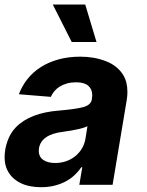

<svg xmlns="http://www.w3.org/2000/svg" viewBox="-32 -797 632 828"><path d="M384.2 -615.8H277.3L195.7 -777.3H335.6ZM144.9 10.3Q120.4 10.3 98.2 6Q76 1.8 57.4 -7.3Q38.7 -16.3 24.1 -30Q9.6 -43.7 0 -62.5Q-12.1 -86.3 -12.1 -119.3Q-12.1 -153.8 0.4 -188.9Q12.4 -223 35.9 -247.5Q96.9 -310.7 223.7 -320.3Q295.1 -326.3 327.4 -335.2Q360.8 -344.5 364.3 -369.3Q364.3 -372.2 364.5 -374.3Q364.7 -376.4 365.1 -378.2Q365.4 -380 365.6 -381.9Q365.8 -383.9 365.8 -386.4Q365.8 -412.3 348.7 -427.2Q331.7 -442.1 296.2 -442.1Q274.9 -442.1 257.5 -437.3Q240.1 -432.5 226.4 -424.2Q212.7 -415.8 202.9 -404.3Q193.2 -392.8 187.1 -379.3L49.4 -390.6Q62.9 -426.5 86.6 -456.3Q110.4 -486.2 143.8 -507.5Q177.2 -528.8 220 -540.7Q262.8 -552.6 314.3 -552.6Q374.3 -552.6 424 -533.4Q473.7 -514.6 499.3 -473.7Q517.4 -443.9 517.4 -401.6Q517.4 -393.5 516.9 -385.1Q516.3 -376.8 514.9 -367.9L453.5 0H310L322.8 -75.6H318.5Q305.4 -56.5 288 -40.5Q270.6 -24.5 248.8 -13.3Q226.9 -2.1 201 4.1Q175.1 10.3 144.9 10.3ZM205.6 -94.1Q231.5 -94.1 253.6 -101.9Q275.6 -109.7 292.4 -123.4Q309.3 -137.1 320.5 -155.4Q331.7 -173.7 335.9 -195L345.2 -252.8Q318.5 -239.3 240.1 -228.7Q146 -217.3 136 -157.3Q135.7 -154.5 135.5 -151.8Q135.3 -149.1 135.3 -146.7Q135.3 -120.4 155.2 -106.9Q174.7 -94.1 205.6 -94.1Z"/></svg>

Font: Linik Sans
Style: Bold Italic
Weight: 700
Italic angle: 9°
Designer: Fonts by Rasmus Andersson / Changes by Cristiano Sobral with parts from Marc Monis
Foundry: rsms
Version: Version 3.020; ttfautohint (v1.6)